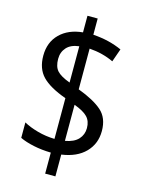

<svg xmlns="http://www.w3.org/2000/svg" viewBox="-122 -832 717 961"><g transform="rotate(15 236.0 -351.0)"><path d="M209 -51Q161 -52 118.5 -61Q76 -70 47 -84V-164Q77 -147 120.5 -135Q164 -123 209 -122V-333Q123 -364 85 -403.5Q47 -443 47 -510Q47 -580 91 -623.5Q135 -667 209 -674V-760H262V-676Q305 -673 342 -664Q379 -655 412 -640L388 -572Q331 -599 262 -604V-393Q345 -362 386.5 -325.5Q428 -289 428 -221Q428 -155 384.5 -110.5Q341 -66 262 -55V58H209ZM209 -602Q166 -597 144.5 -573Q123 -549 123 -514Q123 -474 141.5 -453Q160 -432 209 -414ZM262 -126Q308 -134 330 -158Q352 -182 352 -216Q352 -252 331.5 -273.5Q311 -295 262 -313Z"/></g></svg>

Font: Noto Sans Thai Looped Condensed
Style: Regular
Weight: 400
Width: 3
Designer: Sasikarn Vongin, Ben Mitchell
Foundry: The Fontpad Ltd
Version: Version 1.001; ttfautohint (v1.8.4.7-5d5b)